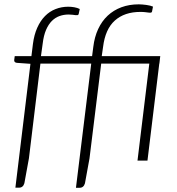

<svg xmlns="http://www.w3.org/2000/svg" viewBox="-20 -741 819 886"><path d="M715 -447.5 660.5 0H614.5L669 -447.5H447L393 -10L372 105Q366 125.5 347.5 125.5H330.5L401 -447.5H166.5L113.5 -10.5L92.5 104.5Q86.5 125 68 125H51L120.5 -446.5L58 -451Q45 -452.5 45.5 -463.5L48 -482H125L132 -538.5Q137.5 -581 152 -613.2Q166.5 -645.5 187.8 -667Q209 -688.5 236.5 -699.2Q264 -710 295 -710Q309 -710 323 -707.5Q337 -705 348 -699.5L343 -676Q341.5 -672 338.2 -671.2Q335 -670.5 329.2 -671Q323.5 -671.5 315.5 -672.8Q307.5 -674 297 -674Q274.5 -674 254.8 -667Q235 -660 219.2 -644.2Q203.5 -628.5 192.5 -603Q181.5 -577.5 177 -540L169 -482H405L410.5 -524.5Q416 -570.5 433 -607Q450 -643.5 477 -668.8Q504 -694 540.2 -707.5Q576.5 -721 620.5 -721Q628 -721 637.2 -720.2Q646.5 -719.5 655.5 -718.2Q664.5 -717 672.5 -715Q680.5 -713 686 -710.5L681.5 -687.5Q680.5 -683.5 676.8 -682.8Q673 -682 666.5 -682.8Q660 -683.5 650.5 -684.8Q641 -686 627.5 -686Q554.5 -686 510 -646.2Q465.5 -606.5 455.5 -523.5L449.5 -482H719.5L715.5 -447.5Z"/></svg>

Font: Lato Light
Style: Italic
Weight: 300
Italic angle: -7°
Designer: Lukasz Dziedzic
Foundry: tyPoland Lukasz Dziedzic
Version: Version 2.007; 2014-02-27